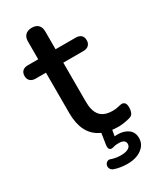

<svg xmlns="http://www.w3.org/2000/svg" viewBox="-216 -708 800 968"><g transform="rotate(-30 184.0 -224.0)"><path d="M279 9Q219 9 178 -12Q137 -33 117 -74Q97 -115 97 -174V-410H37Q17 -410 6 -420.5Q-5 -431 -5 -449Q-5 -468 6 -478Q17 -488 37 -488H97V-591Q97 -616 110.5 -629Q124 -642 148 -642Q172 -642 185 -629Q198 -616 198 -591V-488H315Q335 -488 346 -478Q357 -468 357 -449Q357 -431 346 -420.5Q335 -410 315 -410H198V-182Q198 -129 220.5 -102Q243 -75 294 -75Q312 -75 325.5 -78.5Q339 -82 348 -83Q359 -83 366 -75.5Q373 -68 373 -47Q373 -32 367.5 -19Q362 -6 348 -2Q336 2 315.5 5.5Q295 9 279 9ZM224 194Q206 194 185.5 191Q165 188 149 182Q136 177 131.5 167Q127 157 130 147Q133 137 142.5 131.5Q152 126 165 132Q177 136 190 138Q203 140 218 140Q244 140 259.5 131.5Q275 123 275 107Q275 95 266 88Q257 81 237 81Q230 81 222 81.5Q214 82 205 85Q198 87 192.5 87Q187 87 182 83Q178 79 177 73Q176 67 177 58L189 -20H247L234 56L206 47Q218 44 230 42Q242 40 252 40Q291 40 315 58Q339 76 339 110Q339 147 307 170.5Q275 194 224 194Z"/></g></svg>

Font: Nunito SemiBold
Style: Regular
Weight: 600
Designer: Vernon Adams
Foundry: Vernon Adams
Version: Version 3.602